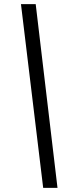

<svg xmlns="http://www.w3.org/2000/svg" viewBox="-20 -824 348 925"><path d="M188 81 81 -804H152L257 81Z"/></svg>

Font: Bitter Thin Medium
Style: Italic
Weight: 500
Italic angle: -9°
Version: Version 3.021